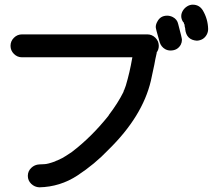

<svg xmlns="http://www.w3.org/2000/svg" viewBox="-20 -776 920 821"><path d="M148 25Q128 24 113.5 10Q99 -4 99 -24Q99 -44 113.5 -58Q128 -72 148 -73L169 -74Q183 -74 216 -86Q218 -88 222 -89L225 -90L246 -100Q262 -109 278 -120L287 -126Q370 -189 443 -280Q444 -282 445 -283Q446 -284 446 -285Q484 -335 507 -381Q507 -382 508 -383.5Q509 -385 509 -388L511 -391Q514 -401 518 -410Q535 -467 545 -526Q546 -528 546 -531H74Q54 -531 39.5 -545.5Q25 -560 25 -580Q25 -600 39.5 -614.5Q54 -629 74 -629H610Q630 -629 644.5 -614.5Q659 -600 659 -580Q659 -564 650 -552V-549Q644 -524 640 -500L625 -430Q589 -278 444 -136Q385 -74 311 -25.5Q237 23 148 25ZM709 -560Q697 -560 686 -566Q669 -576 663 -595Q646 -653 646 -660Q646 -672 653 -684Q666 -709 695 -709Q707 -709 719 -703Q738 -693 742 -673Q758 -613 758 -606Q758 -595 753 -585Q739 -560 709 -560ZM822 -602Q777 -605 772 -651V-654Q769 -664 769 -671Q769 -672 766 -676L767 -677Q767 -679 763 -682Q755 -694 755 -707Q755 -719 762 -730.5Q769 -742 780.5 -749Q792 -756 804 -756Q832 -756 847 -732Q869 -695 870 -652Q870 -639 864 -628Q851 -604 822 -602Z"/></svg>

Font: Bad Comic
Style: Regular
Weight: 400
Designer: GGBotNet
Foundry: f0n7
Version: 0.9